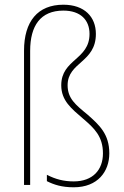

<svg xmlns="http://www.w3.org/2000/svg" viewBox="-20 -785 528 815"><path d="M387 -641C387 -713 339 -765 249 -765C140 -765 82 -694 82 -570V0H108V-569C108 -676 152 -740 249 -740C322 -740 360 -700 360 -641C360 -531 240 -534 240 -423C240 -358 283 -324 333 -281C380 -241 417 -206 417 -134C417 -64 374 -15 293 -15C251 -15 216 -24 179 -43V-16C209 -1 242 10 293 10C395 10 444 -57 444 -134C444 -216 402 -254 351 -299C301 -340 267 -367 267 -423C267 -522 387 -519 387 -641Z"/></svg>

Font: Noto Sans Malayalam SemiCondensed Thin
Style: Regular
Weight: 100
Width: 4
Designer: Jelle Bosma - Monotype Design Team
Foundry: Monotype Imaging Inc.
Version: Version 2.104